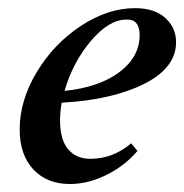

<svg xmlns="http://www.w3.org/2000/svg" viewBox="-20 -445 457 476"><path d="M153.3 11.2Q96.7 11.2 62.7 -24.9Q28.8 -61 28.8 -124.5Q28.8 -195.8 71 -266.1Q113.3 -336.4 180.2 -380.6Q247.1 -424.8 314.9 -424.8Q362.8 -424.8 389.6 -400.6Q416.5 -376.5 416.5 -340.3Q416.5 -276.9 337.4 -237.1Q258.3 -197.3 132.8 -190.4Q128.9 -166 128.9 -146Q128.9 -98.6 148.9 -75Q168.9 -51.3 204.1 -51.3Q260.3 -51.3 305.2 -89.8L320.8 -70.8Q289.1 -33.7 243.7 -11.2Q198.2 11.2 153.3 11.2ZM293.9 -396.5Q250 -396.5 205.1 -343.3Q160.2 -290 140.1 -219.7Q225.6 -228.5 275.9 -266.1Q326.2 -303.7 326.2 -358.4Q326.2 -376.5 318.6 -386.7Q311 -397 293.9 -396.5Z"/></svg>

Font: Elstob 18pt SemiBold
Style: Italic
Weight: 600
Italic angle: -20°
Designer: Peter S. Baker
Version: Version 1.015